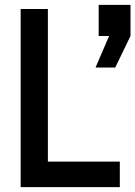

<svg xmlns="http://www.w3.org/2000/svg" viewBox="-20 -770 557 790"><path d="M177 -733V-105H473V0H65V-733ZM386 -750H517V-622L454 -492H373L429 -622H386Z"/></svg>

Font: Kreadon Light
Style: Bold
Weight: 600
Designer: Reiya WATANABE
Foundry: StudioGnu
Version: Version 1.003; ttfautohint (v1.8.4.7-5d5b);gftools[0.9.32]